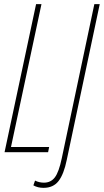

<svg xmlns="http://www.w3.org/2000/svg" viewBox="-20 -734 501 926"><path d="M2 0 154 -714H180L33 -25H217L212 0ZM190 172Q237 172 262.5 139Q288 106 302 37L461 -714H435L278 29Q264 96 244.5 121.5Q225 147 192 147Q169 147 149 137L141 160Q162 172 190 172Z"/></svg>

Font: Noto Sans Display Condensed Thin
Style: Italic
Weight: 250
Width: 3
Italic angle: -12°
Designer: Monotype Design Team
Foundry: Monotype Imaging Inc.
Version: Version 1.900